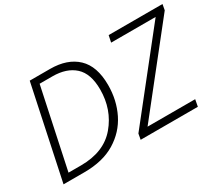

<svg xmlns="http://www.w3.org/2000/svg" viewBox="-124 -999 1472 1285"><g transform="rotate(-30 612.0 -357.0)"><path d="M47 0H208Q351 0 446.5 -58Q542 -116 590 -213Q638 -310 638 -427Q638 -572 563 -643Q488 -714 355 -714H198ZM115 -51 245 -663H344Q453 -663 515 -606.5Q577 -550 577 -428Q577 -273 483.5 -162Q390 -51 211 -51ZM643 0 651 -44 1141 -662H797L808 -714H1224L1216 -670L727 -53H1095L1085 0Z"/></g></svg>

Font: Noto Sans UI Light
Style: Italic
Weight: 300
Italic angle: -12°
Designer: Monotype Design Team
Foundry: Monotype Imaging Inc.
Version: Version 1.901